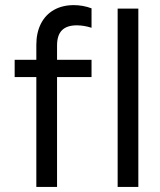

<svg xmlns="http://www.w3.org/2000/svg" viewBox="-20 -741 634 761"><path d="M38.1 -503.9H342.8V-435.5H38.1ZM342.8 -708V-630.9Q312.5 -640.6 284.2 -640.6Q245.1 -640.6 225.6 -621.1Q206.1 -601.6 206.1 -560.5V0H124V-563.5Q124 -611.3 142.1 -647Q160.2 -682.6 193.8 -701.7Q227.5 -720.7 272.5 -720.7Q308.6 -720.7 342.8 -708ZM446.3 -707H528.3V0H446.3Z"/></svg>

Font: Wanted Sans Variable
Style: Regular
Weight: 400
Designer: Original Design by Kil Hyung-jin and Kang Hanbin, Wanted Lab, Inc; Hangeul from Source Han Sans by Jang Soo-young and Ka
Foundry: Wanted Lab, Inc.
Version: Version 1.003;Glyphs 3.2 (3227)